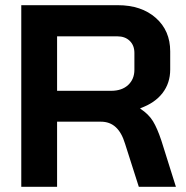

<svg xmlns="http://www.w3.org/2000/svg" viewBox="-20 -720 718 740"><path d="M62 -700H434Q525 -700 580.5 -651Q636 -602 636 -522V-452Q636 -400 606.5 -361.5Q577 -323 521 -303V-301Q553 -280 569.5 -253Q586 -226 602 -178L658 0H515L462 -166Q449 -209 426 -230Q403 -251 369 -251H200V0H62ZM408 -370Q450 -370 474 -392.5Q498 -415 498 -451V-516Q498 -545 480 -562.5Q462 -580 432 -580H200V-370Z"/></svg>

Font: Bai Jamjuree
Style: Bold
Weight: 700
Designer: Katatrad Aksorn Co.,Ltd.
Foundry: Cadson Demak Co.,Ltd.
Version: Version 1.000; ttfautohint (v1.6)